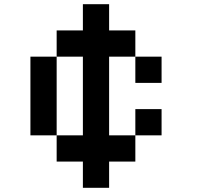

<svg xmlns="http://www.w3.org/2000/svg" viewBox="-20 -770 1040 915"><path d="M395 -250V-247.5ZM395 -247.5V-240ZM375 -750H500V-625H625V-500H500V-125H625V0H500V125H375V0H250V-125H375V-500H250V-625H375ZM625 -500H750V-375H625ZM625 -125V-250H750V-125ZM250 -125H125V-500H250Z"/></svg>

Font: Dogica
Style: Regular
Weight: 400
Monospace: yes
Designer: Roberto Mocci
Version: Version 001.012